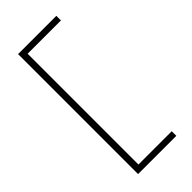

<svg xmlns="http://www.w3.org/2000/svg" viewBox="-297 -887 1093 1093"><g transform="rotate(-45 250.0 -340.0)"><path d="M105 143V-823H413V-786H145V106H413V143Z"/></g></svg>

Font: Iosevka SS04 Extralight
Style: Regular
Weight: 200
Monospace: yes
Designer: Belleve Invis
Foundry: Belleve Invis
Version: Version 19.0.0; ttfautohint (v1.8.4)